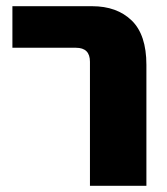

<svg xmlns="http://www.w3.org/2000/svg" viewBox="-20 -599 537 619"><path d="M270 0V-400Q270 -445 225 -445H20V-579H277Q357 -579 404.5 -533Q452 -487 452 -390V0Z"/></svg>

Font: Assistant ExtraBold
Style: Regular
Weight: 800
Designer: Hebrew By Ben Nathan, Latin by Paul Hunt
Version: Version 2.001;PS 002.001;hotconv 1.0.88;makeotf.lib2.5.64775